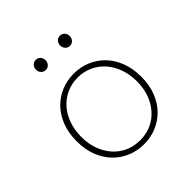

<svg xmlns="http://www.w3.org/2000/svg" viewBox="-183 -814 966 966"><g transform="rotate(-45 300.0 -331.0)"><path d="M300 12Q253 12 211.5 -5Q170 -22 138.5 -54Q107 -86 88.5 -132.5Q70 -179 70 -238Q70 -298 88.5 -345Q107 -392 138.5 -424Q170 -456 211.5 -473Q253 -490 300 -490Q347 -490 388.5 -473Q430 -456 461.5 -424Q493 -392 511.5 -345Q530 -298 530 -238Q530 -179 511.5 -132.5Q493 -86 461.5 -54Q430 -22 388.5 -5Q347 12 300 12ZM300 -16Q343 -16 379 -32Q415 -48 441.5 -77.5Q468 -107 483 -147.5Q498 -188 498 -238Q498 -287 483 -328.5Q468 -370 441.5 -399.5Q415 -429 379 -445.5Q343 -462 300 -462Q257 -462 221 -445.5Q185 -429 158.5 -399.5Q132 -370 117 -328.5Q102 -287 102 -238Q102 -188 117 -147.5Q132 -107 158.5 -77.5Q185 -48 221 -32Q257 -16 300 -16ZM214 -602Q199 -602 189.5 -612.5Q180 -623 180 -638Q180 -653 189.5 -663.5Q199 -674 214 -674Q229 -674 238.5 -663.5Q248 -653 248 -638Q248 -623 238.5 -612.5Q229 -602 214 -602ZM386 -602Q371 -602 361.5 -612.5Q352 -623 352 -638Q352 -653 361.5 -663.5Q371 -674 386 -674Q401 -674 410.5 -663.5Q420 -653 420 -638Q420 -623 410.5 -612.5Q401 -602 386 -602Z"/></g></svg>

Font: Source Code Pro ExtraLight
Style: Regular
Weight: 200
Monospace: yes
Designer: Paul D. Hunt, Teo Tuominen
Foundry: Adobe Systems Incorporated
Version: Version 2.030;PS 1.000;hotconv 16.6.51;makeotf.lib2.5.65220